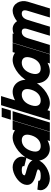

<svg xmlns="http://www.w3.org/2000/svg" viewBox="1294 -2178 950 3577"><g transform="rotate(-90 1768.5 -389.0)"><path d="M631.3 -413 623.1 -370 462.3 -410 461.3 -413C470.4 -443 455.7 -457 390 -458C325 -458 300.1 -442 291 -412C275.4 -361 643.8 -382 570.9 -150C535.4 -34 362.8 66 230.1 65C99.1 65 -14.9 -33 20.9 -150L24.1 -167L188.9 -150H190.9C182.6 -123 203.8 -104 282.1 -105C361.1 -105 392.3 -122 400.6 -149L400.9 -150C416.8 -202 51.7 -179 121.3 -413C156.4 -528 320.7 -627 442 -628C565 -628 666.1 -527 631.3 -413Z M575.9 -281C630.3 -459 832.7 -627 997 -628C1048 -628 1092.7 -611.6 1128.5 -583.8L1142 -628H1312L1286 -543L1207 -284.5L1205.9 -281L1126.1 -20L1100.1 65H930.1L943.3 21.9C890.9 49.3 836.4 65.3 785.1 65C620.1 65 522.1 -105 575.9 -281ZM745.9 -281C711.7 -169 748.8 -104 837.1 -105C924.6 -105 999.7 -165.8 1034.1 -275.2L1035.9 -281C1070.5 -394 1033.7 -457 945 -458C856 -458 780.5 -394 745.9 -281Z M1412.4 -662H1327.4L1379.4 -832H1464.4H1465.4H1550.4L1498.4 -662H1413.4ZM1291 -543 1317 -628H1487L1461 -543L1301.1 -20L1275.1 65H1105.1L1131.1 -20Z M1503.5 21.1 1490.1 65H1320.1L1346.1 -20L1425.9 -281L1572 -759L1598 -844H1768L1742 -759L1688.4 -583.6C1741.2 -611.3 1795.9 -627.7 1847 -628C2012 -628 2110.7 -457 2055.9 -281C2001.8 -104 1800.8 66 1635.1 65C1584 65 1539.3 48.8 1503.5 21.1ZM1595.9 -281C1561.4 -168 1598.8 -104 1687.1 -105C1776.1 -105 1852.1 -167 1885.9 -281C1920.5 -394 1883.7 -457 1795 -458C1706 -458 1630.8 -395 1595.9 -281Z M2020.9 -281C2075.3 -459 2277.7 -627 2442 -628C2493 -628 2537.7 -611.6 2573.5 -583.8L2587 -628H2757L2731 -543L2652 -284.5L2650.9 -281L2571.1 -20L2545.1 65H2375.1L2388.3 21.9C2335.9 49.3 2281.4 65.3 2230.1 65C2065.1 65 1967.1 -105 2020.9 -281ZM2190.9 -281C2156.7 -169 2193.8 -104 2282.1 -105C2369.6 -105 2444.7 -165.8 2479.1 -275.2L2480.9 -281C2515.5 -394 2478.7 -457 2390 -458C2301 -458 2225.5 -394 2190.9 -281Z M3162.4 -546.8C3223.7 -595.5 3294.2 -627.5 3357 -628C3490 -628 3569 -484 3525.5 -345L3426.1 -20L3400.8 66H3231.8L3256.8 -19L3355.5 -345C3379.3 -423 3359.7 -457 3305 -458C3250.4 -458 3209.9 -423.5 3186 -346.7L3185.5 -345L3159.5 -260L3086.1 -20L3060.8 66H2891.8L2916.8 -19L2989.8 -260H2989.5L3015.5 -345C3039.3 -423 3019.7 -457 2965 -458C2910 -458 2869.3 -423 2845.5 -345L2819.5 -260L2746.1 -20L2720.1 65H2550.1L2576.1 -20L2649.5 -260L2675.5 -345L2736 -543L2762 -628H2932L2926 -608.3C2956.8 -620.7 2987.7 -627.8 3017 -628C3080 -628 3130.9 -595.7 3162.4 -546.8Z"/></g></svg>

Font: Nordica Plus
Style: NordicaClassicBkObl
Weight: 900
Version: Version 1.01